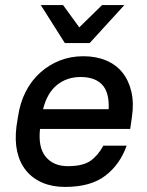

<svg xmlns="http://www.w3.org/2000/svg" viewBox="-20 -730 580 758"><path d="M237 8Q187 8 148 -8.5Q109 -25 83.5 -56Q58 -87 48 -131Q38 -175 45 -231L51 -269Q59 -324 81.5 -368Q104 -412 138.5 -443Q173 -474 216 -491Q259 -508 309 -508Q359 -508 398.5 -491.5Q438 -475 463 -444Q488 -413 498.5 -368.5Q509 -324 501 -269L494 -221H138Q130 -148 160.5 -111Q191 -74 248 -74Q307 -74 337 -95Q367 -116 388 -155H480Q454 -81 396 -36.5Q338 8 237 8ZM298 -426Q244 -426 205 -394.5Q166 -363 150 -299H409Q412 -365 383.5 -395.5Q355 -426 298 -426ZM141 -710H229L293 -622L383 -710H471L334 -560H236Z"/></svg>

Font: Retni Sans Medium
Style: Italic
Weight: 500
Italic angle: -8°
Designer: Vitaly Kuzmin
Foundry: ParaType Ltd.
Version: Version 1.00;June 10, 2019;FontCreator 11.5.0.2425 64-bit; t